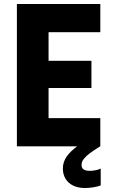

<svg xmlns="http://www.w3.org/2000/svg" viewBox="-20 -740 571 971"><path d="M65.4 -719.7H487.3V-577.1H225.6V-432.6H442.4V-294.9H225.6V-142.6H487.3V0H486.3Q454.1 20.5 435.3 34.2Q416.5 47.9 404.3 63Q392.1 78.1 392.6 93.8Q391.1 124 434.6 124Q448.2 124 464.8 120.6Q481.4 117.2 489.3 112.3V197.3Q476.1 203.6 451.9 207.3Q427.7 210.9 409.2 210.9Q376 210.9 350.8 199Q325.7 187 311.8 164.6Q297.9 142.1 297.9 112.3Q297.9 80.1 316.2 53.2Q334.5 26.4 370.1 0H65.4Z"/></svg>

Font: Reddit Sans Chocolate ExtraBold
Style: Regular
Weight: 800
Designer: Stephen Hutchings
Foundry: Reddit
Version: Version 1.011